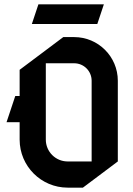

<svg xmlns="http://www.w3.org/2000/svg" viewBox="-20 -840 610 880"><path d="M156 -820 126 -730H426L456 -820ZM190 -550H320C364.2 -550 400 -514.2 400 -470V-100H290C234.8 -100 190 -144.8 190 -200ZM270 -670 70 -520V-400H50L10 -280H70V-200C70 -78.6 168.6 20 290 20H360L520 -100V-470C520 -580.4 430.4 -670 320 -670Z"/></svg>

Font: Abibas
Style: Medium
Weight: 500
Version: Version 0.3